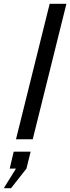

<svg xmlns="http://www.w3.org/2000/svg" viewBox="-69 -732 369 1009"><path d="M15 0 192 -712H280L103 0ZM-11 257H-49L15 154H-18L3 65H92L70 154Z"/></svg>

Font: CST
Style: Italic
Weight: 400
Italic angle: -14°
Version: Version 1.00